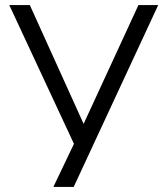

<svg xmlns="http://www.w3.org/2000/svg" viewBox="-20 -740 663 760"><path d="M191.3 0 272.7 -170.7 16.7 -720H98L311 -249.7L528 -720H606.3L271.7 0Z"/></svg>

Font: Manrope ExtraLight
Style: Regular
Weight: 200
Designer: Mikhail Sharanda
Foundry: Mikhail Sharanda
Version: Version 4.505